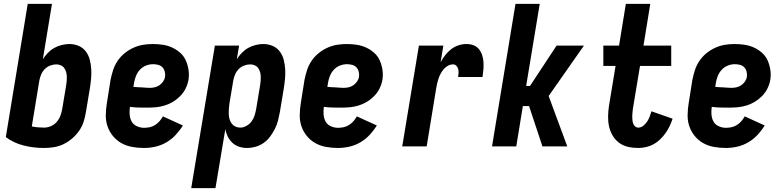

<svg xmlns="http://www.w3.org/2000/svg" viewBox="-20 -755 4040 990"><path d="M206 8Q152 8 101 -5Q50 -18 10 -48L123 -735H248L201 -450Q212 -467 227 -482.5Q242 -498 260 -508Q278 -518 298.5 -523Q319 -528 338 -528Q364 -528 386.5 -518Q409 -508 423 -489Q437 -470 443 -446.5Q449 -423 450.5 -398Q452 -373 449.5 -347.5Q447 -322 443 -297L423 -177Q419 -152 411 -127Q403 -102 387.5 -80Q372 -58 351.5 -40.5Q331 -23 307 -11.5Q283 0 257 4Q231 8 206 8ZM207 -97Q225 -97 242.5 -104.5Q260 -112 272.5 -126.5Q285 -141 291.5 -158.5Q298 -176 301 -194L321 -314Q323 -326 324 -338Q325 -350 324.5 -362Q324 -374 320.5 -385Q317 -396 310.5 -405Q304 -414 293 -418.5Q282 -423 270 -423Q255 -423 239 -417Q223 -411 211 -399Q199 -387 192.5 -371.5Q186 -356 183 -341L144 -103Q159 -100 175 -98.5Q191 -97 207 -97Z M722 8Q691 8 661 2.5Q631 -3 606 -17Q581 -31 562.5 -53.5Q544 -76 534.5 -103.5Q525 -131 525.5 -162Q526 -193 531 -223L550 -343Q555 -368 563 -393Q571 -418 586 -440.5Q601 -463 622.5 -480.5Q644 -498 668.5 -509Q693 -520 718 -524Q743 -528 768 -528Q795 -528 820.5 -524Q846 -520 868.5 -509.5Q891 -499 909.5 -482.5Q928 -466 938 -443.5Q948 -421 952 -395.5Q956 -370 952 -344Q948 -321 937.5 -299.5Q927 -278 910 -260.5Q893 -243 872.5 -230.5Q852 -218 829 -211Q806 -204 784 -202Q762 -200 739 -200Q717 -200 694.5 -200.5Q672 -201 650 -204Q647 -184 648.5 -164.5Q650 -145 658.5 -129Q667 -113 685 -104.5Q703 -96 723 -96Q737 -96 751.5 -99Q766 -102 779 -110Q792 -118 802.5 -130Q813 -142 820 -155L923 -108Q907 -82 885.5 -59Q864 -36 837 -20.5Q810 -5 780.5 1.5Q751 8 722 8ZM752 -302Q765 -302 778 -305Q791 -308 802 -315.5Q813 -323 821 -334.5Q829 -346 831 -359Q833 -373 829.5 -386Q826 -399 817.5 -408Q809 -417 796 -420.5Q783 -424 769 -424Q751 -424 733 -417Q715 -410 701.5 -395.5Q688 -381 681 -363Q674 -345 671 -327L668 -307Q678 -306 688.5 -305.5Q699 -305 709.5 -304.5Q720 -304 730.5 -303Q741 -302 752 -302Z M966 215 1088 -520H1213L1201 -450Q1212 -467 1227 -482.5Q1242 -498 1260 -508Q1278 -518 1298.5 -523Q1319 -528 1338 -528Q1364 -528 1386.5 -518Q1409 -508 1423 -489Q1437 -470 1443 -446.5Q1449 -423 1450.5 -398Q1452 -373 1449.5 -347.5Q1447 -322 1443 -297L1423 -177Q1419 -155 1413.5 -133Q1408 -111 1397.5 -90.5Q1387 -70 1373 -51Q1359 -32 1340 -18.5Q1321 -5 1298.5 1.5Q1276 8 1254 8Q1232 8 1212.5 1.5Q1193 -5 1178 -19Q1163 -33 1154 -51.5Q1145 -70 1142 -90L1091 215ZM1219 -97Q1235 -97 1251 -106Q1267 -115 1277.5 -129.5Q1288 -144 1293 -160.5Q1298 -177 1301 -194L1321 -314Q1323 -326 1324 -338Q1325 -350 1324.5 -362Q1324 -374 1320.5 -385Q1317 -396 1310.5 -405Q1304 -414 1293 -418.5Q1282 -423 1270 -423Q1255 -423 1239 -417Q1223 -411 1211 -399Q1199 -387 1192.5 -371.5Q1186 -356 1183 -341L1163 -221Q1161 -207 1160 -193.5Q1159 -180 1159.5 -167Q1160 -154 1163.5 -141Q1167 -128 1174.5 -118Q1182 -108 1193.5 -102.5Q1205 -97 1219 -97Z M1722 8Q1691 8 1661 2.5Q1631 -3 1606 -17Q1581 -31 1562.5 -53.5Q1544 -76 1534.5 -103.5Q1525 -131 1525.5 -162Q1526 -193 1531 -223L1550 -343Q1555 -368 1563 -393Q1571 -418 1586 -440.5Q1601 -463 1622.5 -480.5Q1644 -498 1668.5 -509Q1693 -520 1718 -524Q1743 -528 1768 -528Q1795 -528 1820.5 -524Q1846 -520 1868.5 -509.5Q1891 -499 1909.5 -482.5Q1928 -466 1938 -443.5Q1948 -421 1952 -395.5Q1956 -370 1952 -344Q1948 -321 1937.5 -299.5Q1927 -278 1910 -260.5Q1893 -243 1872.5 -230.5Q1852 -218 1829 -211Q1806 -204 1784 -202Q1762 -200 1739 -200Q1717 -200 1694.5 -200.5Q1672 -201 1650 -204Q1647 -184 1648.5 -164.5Q1650 -145 1658.5 -129Q1667 -113 1685 -104.5Q1703 -96 1723 -96Q1737 -96 1751.5 -99Q1766 -102 1779 -110Q1792 -118 1802.5 -130Q1813 -142 1820 -155L1923 -108Q1907 -82 1885.5 -59Q1864 -36 1837 -20.5Q1810 -5 1780.5 1.5Q1751 8 1722 8ZM1752 -302Q1765 -302 1778 -305Q1791 -308 1802 -315.5Q1813 -323 1821 -334.5Q1829 -346 1831 -359Q1833 -373 1829.5 -386Q1826 -399 1817.5 -408Q1809 -417 1796 -420.5Q1783 -424 1769 -424Q1751 -424 1733 -417Q1715 -410 1701.5 -395.5Q1688 -381 1681 -363Q1674 -345 1671 -327L1668 -307Q1678 -306 1688.5 -305.5Q1699 -305 1709.5 -304.5Q1720 -304 1730.5 -303Q1741 -302 1752 -302Z M2054 0 2140 -520H2266L2252 -434Q2262 -453 2275.5 -470.5Q2289 -488 2306.5 -501.5Q2324 -515 2344.5 -521.5Q2365 -528 2385 -528Q2405 -528 2422 -521.5Q2439 -515 2450 -501Q2461 -487 2466.5 -469.5Q2472 -452 2473 -433.5Q2474 -415 2472.5 -396Q2471 -377 2468 -358H2342Q2344 -368 2344.5 -378.5Q2345 -389 2342.5 -399Q2340 -409 2333 -416Q2326 -423 2316 -423Q2303 -423 2290.5 -416.5Q2278 -410 2268.5 -399Q2259 -388 2252.5 -376Q2246 -364 2241.5 -351Q2237 -338 2234 -325Q2231 -312 2229 -299L2180 0Z M2517 0 2638 -735H2763L2693 -312H2713L2850 -520H2991L2809 -260L2905 0H2777L2708 -208H2676L2642 0Z M3271 8Q3243 8 3217.5 2Q3192 -4 3172 -19Q3152 -34 3139 -56Q3126 -78 3120.5 -103Q3115 -128 3115.5 -155Q3116 -182 3120 -209L3154 -415H3091V-520H3172L3207 -735H3333L3298 -520H3441V-415H3280L3243 -192Q3242 -182 3241 -172.5Q3240 -163 3240 -153.5Q3240 -144 3241 -135Q3242 -126 3245 -117.5Q3248 -109 3255 -103Q3262 -97 3271 -97Q3285 -97 3297 -106.5Q3309 -116 3317 -128.5Q3325 -141 3330 -154Q3335 -167 3339 -181L3448 -143Q3442 -124 3433 -105Q3424 -86 3411.5 -68.5Q3399 -51 3383.5 -36Q3368 -21 3349.5 -11Q3331 -1 3310.5 3.5Q3290 8 3271 8Z M3722 8Q3691 8 3661 2.5Q3631 -3 3606 -17Q3581 -31 3562.5 -53.5Q3544 -76 3534.5 -103.5Q3525 -131 3525.5 -162Q3526 -193 3531 -223L3550 -343Q3555 -368 3563 -393Q3571 -418 3586 -440.5Q3601 -463 3622.5 -480.5Q3644 -498 3668.5 -509Q3693 -520 3718 -524Q3743 -528 3768 -528Q3795 -528 3820.5 -524Q3846 -520 3868.5 -509.5Q3891 -499 3909.5 -482.5Q3928 -466 3938 -443.5Q3948 -421 3952 -395.5Q3956 -370 3952 -344Q3948 -321 3937.5 -299.5Q3927 -278 3910 -260.5Q3893 -243 3872.5 -230.5Q3852 -218 3829 -211Q3806 -204 3784 -202Q3762 -200 3739 -200Q3717 -200 3694.5 -200.5Q3672 -201 3650 -204Q3647 -184 3648.5 -164.5Q3650 -145 3658.5 -129Q3667 -113 3685 -104.5Q3703 -96 3723 -96Q3737 -96 3751.5 -99Q3766 -102 3779 -110Q3792 -118 3802.5 -130Q3813 -142 3820 -155L3923 -108Q3907 -82 3885.5 -59Q3864 -36 3837 -20.5Q3810 -5 3780.5 1.5Q3751 8 3722 8ZM3752 -302Q3765 -302 3778 -305Q3791 -308 3802 -315.5Q3813 -323 3821 -334.5Q3829 -346 3831 -359Q3833 -373 3829.5 -386Q3826 -399 3817.5 -408Q3809 -417 3796 -420.5Q3783 -424 3769 -424Q3751 -424 3733 -417Q3715 -410 3701.5 -395.5Q3688 -381 3681 -363Q3674 -345 3671 -327L3668 -307Q3678 -306 3688.5 -305.5Q3699 -305 3709.5 -304.5Q3720 -304 3730.5 -303Q3741 -302 3752 -302Z"/></svg>

Font: Iosevka SS18 Extrabold
Style: Italic
Weight: 800
Italic angle: -9°
Monospace: yes
Designer: Belleve Invis
Foundry: Belleve Invis
Version: Version 25.1.1; ttfautohint (v1.8.4)